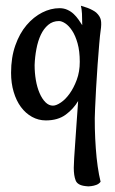

<svg xmlns="http://www.w3.org/2000/svg" viewBox="-20 -413 411 685"><path d="M258.8 -52.7Q242.2 -24.4 214.4 -3.9Q186.5 16.6 143.6 16.6Q117.2 16.6 94.2 3.9Q71.3 -8.8 54.7 -31.2Q38.1 -53.7 28.8 -85Q19.5 -116.2 19.5 -153.3Q19.5 -208 34.7 -251Q49.8 -293.9 74.7 -323.2Q99.6 -352.5 130.4 -368.2Q161.1 -383.8 192.4 -383.8Q208 -383.8 220.7 -377.9Q233.4 -372.1 243.2 -362.8Q252.9 -353.5 260.3 -342.8Q267.6 -332 273.4 -323.2Q273.4 -345.7 272.5 -363.8Q271.5 -381.8 268.6 -392.6Q282.2 -388.7 292.5 -384.8Q302.7 -380.9 309.6 -377Q317.4 -373 323.2 -368.2Q336.9 -355.5 339.8 -341.8Q342.8 -328.1 338.9 -302.7Q336.9 -290 334 -255.9Q331.1 -221.7 328.1 -180.7Q325.2 -139.6 322.8 -97.7Q320.3 -55.7 319.3 -27.3Q317.4 7.8 318.4 44.9Q319.3 82 321.8 116.2Q324.2 150.4 328.6 181.2Q333 211.9 338.9 235.4Q333 243.2 323.7 246.6Q314.5 250 305.7 251Q294.9 252.9 285.2 251Q256.8 248 250 231Q243.2 213.9 243.2 185.5Q243.2 175.8 244.6 151.4Q246.1 127 248.5 94.2Q251 61.5 253.4 23.4Q255.9 -14.6 258.8 -52.7ZM168.9 -36.1Q180.7 -36.1 197.3 -47.4Q213.9 -58.6 228.5 -79.1Q243.2 -99.6 253.9 -128.4Q264.6 -157.2 264.6 -192.4Q264.6 -230.5 256.8 -258.3Q249 -286.1 237.3 -303.7Q225.6 -321.3 212.9 -329.6Q200.2 -337.9 190.4 -337.9Q168 -337.9 151.9 -324.2Q135.7 -310.5 125.5 -288.6Q115.2 -266.6 109.9 -238.3Q104.5 -210 103.5 -180.7Q103.5 -153.3 107.9 -127.4Q112.3 -101.6 121.1 -81.1Q129.9 -60.5 142.1 -48.3Q154.3 -36.1 168.9 -36.1Z"/></svg>

Font: Rancho
Style: Regular
Weight: 400
Designer: Font Diner, Inc
Foundry: Font Diner, Inc
Version: Version 1.001